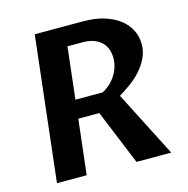

<svg xmlns="http://www.w3.org/2000/svg" viewBox="-105 -816 899 918"><g transform="rotate(-15 344.0 -357.5)"><path d="M243.7 -271.5 212.4 0H65.4L147 -715.3H385.7Q445.8 -715.3 491.5 -700.9Q537.1 -686.5 567.6 -662.1Q598.1 -637.7 613.5 -605.7Q628.9 -573.7 628.9 -538.1Q628.9 -501 613.5 -469.2Q598.1 -437.5 574.5 -411.1Q550.8 -384.8 521.5 -363.5Q492.2 -342.3 464.4 -325.7L630.9 0H459L347.7 -271.5ZM253.9 -362.8H388.7Q407.2 -372.1 424.1 -387Q440.9 -401.9 453.6 -420.9Q466.3 -439.9 473.6 -462.2Q481 -484.4 481 -509.3Q481 -533.2 473.4 -553.2Q465.8 -573.2 450.7 -587.9Q435.5 -602.5 412.4 -610.8Q389.2 -619.1 358.4 -619.1H283.2Z"/></g></svg>

Font: Proza Libre
Style: SemiBold Italic
Weight: 600
Designer: Jasper de Waard
Foundry: Jasper de Waard
Version: Version 1.000; ttfautohint (v1.4.1.8-43bc)